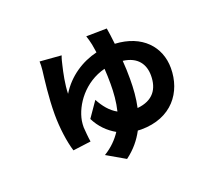

<svg xmlns="http://www.w3.org/2000/svg" viewBox="-120 -807 1239 1076"><g transform="rotate(-20 500.0 -269.0)"><path d="M609 -632 486 -630C492 -611 497 -595 501 -575L509 -526C419 -504 334 -450 280 -362C281 -416 295 -483 305 -524C308 -537 313 -560 320 -577L192 -587C193 -574 192 -553 190 -535C184 -485 170 -380 170 -279C170 -199 182 -111 200 -54L307 -68C303 -89 299 -140 298 -155C298 -169 299 -180 301 -194C317 -284 394 -392 520 -424C522 -395 523 -364 523 -333C523 -281 519 -227 506 -174C466 -196 436 -233 412 -278L349 -187C375 -134 415 -95 461 -69C436 -31 403 3 357 31L466 94C516 57 551 14 577 -35L597 -34C780 -34 871 -158 871 -301C871 -429 781 -528 622 -536C618 -575 613 -608 609 -632ZM631 -431C718 -420 752 -366 752 -300C752 -220 714 -163 619 -154C631 -209 635 -265 635 -322C635 -359 634 -396 631 -431Z"/></g></svg>

Font: Noto Sans TC
Style: Bold
Weight: 700
Designer: Ryoko NISHIZUKA 西塚涼子 (kana, bopomofo & ideographs); Paul D. Hunt (Latin, Greek & Cyrillic); Sandoll Communications 산돌커뮤니
Foundry: Adobe
Version: Version 2.004;hotconv 1.0.118;makeotfexe 2.5.65603